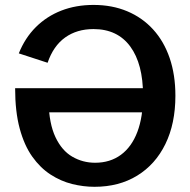

<svg xmlns="http://www.w3.org/2000/svg" viewBox="-20 -735 759 768"><path d="M357.9 12.2Q313.5 12.2 268.3 1Q223.1 -10.3 182.1 -36.9Q141.1 -63.5 109.1 -108.4Q77.1 -153.3 58.8 -220.9Q40.5 -288.6 40.5 -382.3H605V-285.6H144.5L143.6 -322.8L174.3 -328.1Q176.3 -240.2 201.9 -186.3Q227.5 -132.3 269.3 -108.2Q311 -84 360.4 -84Q420.4 -84 463.6 -115.7Q506.8 -147.5 529.5 -207.5Q552.2 -267.6 552.2 -353Q552.2 -479.5 501 -549.1Q449.7 -618.7 354 -618.7Q287.6 -618.7 240.5 -585Q193.4 -551.3 170.4 -483.9L55.2 -521.5Q80.1 -583.5 123.5 -626.7Q167 -669.9 225.3 -692.6Q283.7 -715.3 354 -715.3Q428.7 -715.3 489 -689.9Q549.3 -664.6 592.5 -617.2Q635.7 -569.8 658.7 -502.7Q681.6 -435.5 681.6 -352.1Q681.6 -240.7 641.6 -158.9Q601.6 -77.1 528.8 -32.5Q456.1 12.2 357.9 12.2Z"/></svg>

Font: Schibsted Grotesk SemiBold
Style: Regular
Weight: 600
Designer: Bakken & Baeck AS, Henrik Kongsvoll
Foundry: Schibsted ASA
Version: Version 1.100;gftools[0.9.25]